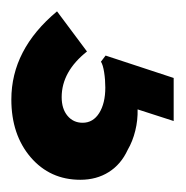

<svg xmlns="http://www.w3.org/2000/svg" viewBox="-14 -30 319 330"><g transform="rotate(90 145.0 134.5)"><path d="M151.5 274Q108.5 274 70.8 254.5Q33 235 0 195.5L69 144Q103.5 187.5 147.5 187.5Q167.5 187.5 179.5 177.5Q191.5 167.5 191.5 151.5Q191.5 133.5 174.8 123Q158 112.5 131 112.5Q117.5 112.5 104.8 114.5Q92 116.5 86.5 120L76 112L114.5 -5H188.5L168.5 57Q187 56.5 205.2 61Q223.5 65.5 238 74Q263 85.5 276.2 106.5Q289.5 127.5 289.5 155.5Q289.5 207.5 250.8 240.8Q212 274 151.5 274Z"/></g></svg>

Font: Spartan Thin ExtraBold
Style: Regular
Weight: 800
Version: Version 1.004